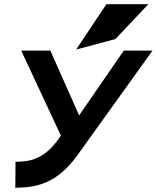

<svg xmlns="http://www.w3.org/2000/svg" viewBox="-20 -692 747 915"><path d="M530 -506 687 -672H487L343 -456ZM54 79 53 203 75 202C237 199 311 104 376 10L707 -451H570L357 -142L220 -451H81L270 -46C211 46 147 75 81 78Z"/></svg>

Font: Charger
Style: HemiRT
Weight: 900
Designer: Jasper
Foundry: Cannot Into Space Fonts
Version: Version 0.99